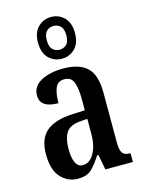

<svg xmlns="http://www.w3.org/2000/svg" viewBox="-123 -886 725 969"><g transform="rotate(-15 239.5 -402.0)"><path d="M162 10Q110 10 73.5 -29.5Q37 -69 37 -151Q37 -232 82 -270Q127 -308 218 -312L284 -315V-373Q284 -430 272 -461.5Q260 -493 224 -493Q190 -493 177.5 -464Q165 -435 165 -384Q70 -384 70 -449Q70 -497 116.5 -522Q163 -547 233 -547Q315 -547 356.5 -508.5Q398 -470 398 -375V-118Q398 -76 409 -61Q420 -46 448 -46H451V0H307L292 -79H285Q259 -38 234.5 -14Q210 10 162 10ZM203 -50Q240 -50 262.5 -90Q285 -130 285 -191V-270L247 -267Q194 -263 174 -233Q154 -203 154 -146Q154 -102 166 -76Q178 -50 203 -50ZM241 -596Q200 -596 172 -624Q144 -652 144 -705Q144 -758 172 -786Q200 -814 241 -814Q281 -814 309 -786Q337 -758 337 -705Q337 -652 309 -624Q281 -596 241 -596ZM241 -643Q262 -643 277 -657Q292 -671 292 -705Q292 -739 277 -753Q262 -767 241 -767Q220 -767 205 -753Q190 -739 190 -705Q190 -671 205 -657Q220 -643 241 -643Z"/></g></svg>

Font: Noto Serif Ethiopic ExtraCondensed SemiBold
Style: Regular
Weight: 600
Width: 2
Designer: Monotype Design Team
Foundry: Monotype Imaging Inc.
Version: Version 2.102; ttfautohint (v1.8.4.7-5d5b)